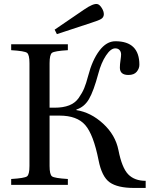

<svg xmlns="http://www.w3.org/2000/svg" viewBox="-20 -910 772 945"><path d="M249 -764 394 -863Q439 -894 459 -890Q470 -888 481 -870.5Q492 -853 491 -838Q490 -824 477.5 -816.5Q465 -809 430 -798L260 -742ZM35 0V-29Q101 -33 113 -42Q125 -51 125 -93V-599Q125 -641 113 -650Q101 -659 35 -663V-692H314V-663Q248 -659 236 -650Q224 -641 224 -599V-380H250Q291 -380 320.5 -391.5Q350 -403 367.5 -428Q385 -453 394.5 -476Q404 -499 414 -537Q434 -614 469 -660.5Q504 -707 548 -707Q666 -707 666 -591Q666 -573 653 -557Q640 -541 612 -541Q570 -541 570 -577Q570 -593 573 -613Q576 -633 576 -642Q576 -655 568.5 -663.5Q561 -672 547 -672Q525 -672 501.5 -636.5Q478 -601 464 -548Q441 -462 418 -422.5Q395 -383 356 -371V-368Q427 -357 487.5 -301.5Q548 -246 563 -171Q580 -84 611 -52Q642 -20 697 -20V15H639Q559 15 520 -12.5Q481 -40 465 -122Q440 -248 399.5 -294.5Q359 -341 273 -341H224V-93Q224 -51 236 -42Q248 -33 314 -29V0Z"/></svg>

Font: Linguistics Pro
Style: Regular
Weight: 400
Designer: Stefan Peev, Context Ltd
Foundry: Stefan Peev, Context Ltd
Version: Version 001.000